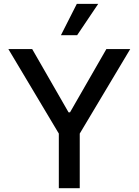

<svg xmlns="http://www.w3.org/2000/svg" viewBox="-20 -984 725 1004"><path d="M23.8 -727.3 287.6 -285.5V0H397V-285.5L660.9 -727.3H536.2L346.2 -396.7H338.4L148.4 -727.3ZM298.7 -800.1H383.5L493.6 -963.8H381.7Z"/></svg>

Font: Magic Ui Pro Medium
Style: Regular
Weight: 500
Designer: Stefan Endress, Andreas Faust
Version: Version 1.000;FEAKit 1.0